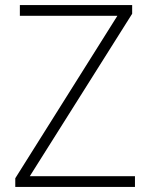

<svg xmlns="http://www.w3.org/2000/svg" viewBox="-20 -734 598 754"><path d="M40 0H510V-42H97L499 -680V-714H58V-672H441L40 -34Z"/></svg>

Font: Kathrein 35 Thin
Style: Regular
Weight: 250
Designer: Lazydogs Typefoundry, based on Open Sans by Ascender Corporation
Foundry: Lazydogs Typefoundry
Version: Version 1.003;PS 001.003;hotconv 1.0.88;makeotf.lib2.5.64775